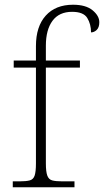

<svg xmlns="http://www.w3.org/2000/svg" viewBox="-20 -792 440 812"><path d="M34 0V-25H62Q90 -25 105.5 -29Q121 -33 126.5 -49.5Q132 -66 132 -101V-506H38V-536H132V-597Q132 -680 173.5 -726Q215 -772 289 -772Q343 -772 371.5 -748.5Q400 -725 400 -698Q400 -676 389 -665.5Q378 -655 365 -655Q365 -690 349 -716Q333 -742 285 -742Q230 -742 202 -704Q174 -666 174 -599V-536H318V-506H174V-101Q174 -66 180 -49.5Q186 -33 201 -29Q216 -25 244 -25H295V0Z"/></svg>

Font: Noto Serif Tamil ExtraLight
Style: Regular
Weight: 200
Designer: Indian Type Foundry, Tom Grace, and the Monotype Design Team
Foundry: Monotype Imaging Inc.
Version: Version 2.004; ttfautohint (v1.8.4.7-5d5b)